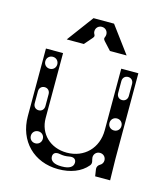

<svg xmlns="http://www.w3.org/2000/svg" viewBox="-106 -771 759 867"><g transform="rotate(15 274.0 -338.0)"><path d="M246 12C303 12 351 -6 381 -42C392 -55 382 -68 382 -80C382 -96 394 -108 410 -108C426 -108 438 -96 438 -80C438 -70 433 -61 422 -55C415 -51 410 -42 411 -33L416 0H486L484 -100V-500H404V-212C404 -129 346 -70 264 -70C187 -70 132 -123 132 -196V-500H52V-184C52 -68 132 12 246 12ZM204 -36C204 -52 216 -60 236 -56C252 -53 264 -53 280 -56C300 -60 312 -52 312 -36C312 -16 294 -4 260 -4H256C222 -4 204 -16 204 -36ZM92 -222C77 -222 67 -233 67 -248V-304C67 -319 77 -330 92 -330C107 -330 117 -319 117 -304V-248C117 -233 107 -222 92 -222ZM92 -416C76 -416 64 -428 64 -444C64 -460 76 -472 92 -472C108 -472 120 -460 120 -444C120 -428 108 -416 92 -416ZM444 -364C429 -364 419 -375 419 -390V-446C419 -461 429 -472 444 -472C459 -472 469 -461 469 -446V-390C469 -375 459 -364 444 -364ZM444 -222C428 -222 416 -234 416 -250C416 -266 428 -278 444 -278C460 -278 472 -266 472 -250C472 -234 460 -222 444 -222ZM116 -74C100 -74 88 -86 88 -102C88 -118 100 -130 116 -130C132 -130 144 -118 144 -102C144 -86 132 -74 116 -74ZM132 -564H212L244 -601C256 -615 243 -616 243 -632C243 -648 255 -660 271 -660C287 -660 299 -648 299 -632C299 -616 288 -615 300 -601L334 -564H412L320 -688H224Z"/></g></svg>

Font: Apfel Grotezk Brukt
Style: Regular
Weight: 300
Designer: Luigi Gorlero
Foundry: © 2023, Luigi Gorlero & Collletttivo
Version: Version 2.000;Glyphs 3.2 (3217)